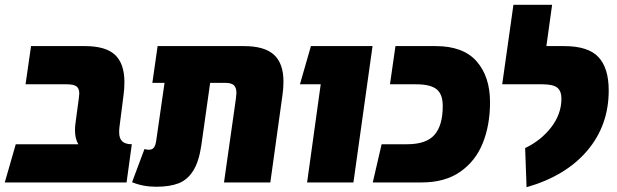

<svg xmlns="http://www.w3.org/2000/svg" viewBox="-50 -764 2584 804"><path d="M449 -210Q449 -184 462 -172Q475 -160 502 -160L480 0H-30L16 -160H278Q264 -183 264 -219Q264 -236 267 -255L280 -352Q282 -366 282 -372Q282 -394 270 -402.5Q258 -411 229 -411H57L80 -571H305Q393 -571 432 -534Q471 -497 471 -420Q471 -391 467 -363L450 -230Q449 -223 449 -210Z M1137 -423Q1137 -394 1133 -367L1082 0H888L938 -352Q940 -370 940 -375Q940 -397 929.5 -407Q919 -417 893 -417H830L793 -155Q783 -87 759 -49Q735 -11 698 3.5Q661 18 604 18Q549 18 503 -1L555 -140Q562 -137 574 -137Q587 -137 594 -145.5Q601 -154 604 -174L639 -417H588L610 -571H971Q1058 -571 1097.5 -534.5Q1137 -498 1137 -423Z M1293 -411H1206L1252 -571H1510L1430 0H1236Z M1548 -160H1655Q1735 -160 1769.5 -199.5Q1804 -239 1804 -320Q1804 -370 1778 -390.5Q1752 -411 1692 -411H1583L1606 -571H1774Q1890 -571 1946 -507Q2002 -443 2002 -336Q2002 -240 1971.5 -164.5Q1941 -89 1877 -44.5Q1813 0 1715 0H1511Z M2149 -144Q2216 -176 2258.5 -231.5Q2301 -287 2301 -351Q2301 -382 2284 -396.5Q2267 -411 2221 -411H2053L2100 -744H2262L2238 -571H2312Q2413 -571 2456 -525Q2499 -479 2499 -385Q2499 -239 2409 -133Q2319 -27 2155 20Z"/></svg>

Font: FiraGO Heavy
Style: Italic
Weight: 900
Italic angle: -8°
Designer: bBox Type GmbH
Foundry: bBox Type GmbH
Version: Version 1.001